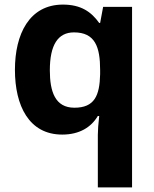

<svg xmlns="http://www.w3.org/2000/svg" viewBox="-20 -576 672 836"><path d="M197 -270C197 -380 232 -435 302 -435C394 -435 416 -372 416 -271V-253C414 -159 391 -107 304 -107C220 -107 197 -177 197 -270ZM406 -71H412C408 -36 406 -9 406 11V240H555V-546H429L416 -476H412C377 -525 332 -556 254 -556C108 -556 45 -428 45 -272C45 -116 106 10 251 10C326 10 377 -22 406 -71Z"/></svg>

Font: Passageway
Style: Regular
Weight: 700
Foundry: Ascender Corporation
Version: Version 1.11